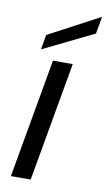

<svg xmlns="http://www.w3.org/2000/svg" viewBox="-89 -826 485 870"><g transform="rotate(10 154.0 -391.0)"><path d="M26.4 0 123.2 -548.3H214.2L117.4 0ZM72.7 -657.4 307.9 -782.3 294 -703.2 60.6 -589Z"/></g></svg>

Font: Poppins Variable
Style: Italic
Weight: 100
Italic angle: -10°
Designer: Jonny Pinhorn
Foundry: Indian Type Foundry
Version: Version 6.000